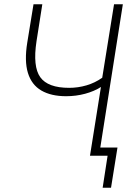

<svg xmlns="http://www.w3.org/2000/svg" viewBox="-20 -725 650 894"><path d="M458 149 481 0H399L450 -320Q419 -300 376.5 -288.5Q334 -277 288 -277Q218 -277 172.5 -303.5Q127 -330 110 -385.5Q93 -441 107 -527L136 -705H177L150 -533Q132 -415 167.5 -365.5Q203 -316 302 -316Q343 -316 382.5 -327.5Q422 -339 456 -363L511 -705H552L447 -38H527L497 149Z"/></svg>

Font: Nunito Sans 10pt Condensed ExtraLight
Style: Italic
Weight: 250
Width: 3
Italic angle: -9°
Designer: Vernon Adams
Foundry: Vernon Adams
Version: Version 3.101;gftools[0.9.27]